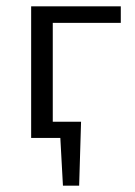

<svg xmlns="http://www.w3.org/2000/svg" viewBox="-20 -434 424 604"><path d="M123 0V-51H235L206 0ZM178 150 167 -51H235L229 150ZM78 0V-414H146V0ZM113 -362V-414H360V-362Z"/></svg>

Font: Ysabeau Office
Style: Regular
Weight: 400
Designer: Christian Thalmann (Catharsis Fonts)
Version: Version 2.001;gftools[0.9.30]; featfreeze: tnum,lnum,ss02